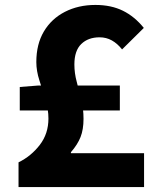

<svg xmlns="http://www.w3.org/2000/svg" viewBox="-20 -757 639 777"><path d="M55 0V-100Q106 -125 141 -170.5Q176 -216 176 -277Q176 -315 164 -354Q152 -393 139.5 -431.5Q127 -470 127 -506Q127 -578 157.5 -629.5Q188 -681 242.5 -709Q297 -737 366 -737Q430 -737 477.5 -713.5Q525 -690 562 -644L474 -557Q455 -581 432.5 -593.5Q410 -606 383 -606Q337 -606 309 -579Q281 -552 281 -496Q281 -461 290.5 -426Q300 -391 309 -354Q318 -317 318 -276Q318 -233 306 -202.5Q294 -172 267 -141V-137H563V0ZM60 -310V-405L136 -411H465V-310Z"/></svg>

Font: Noto Sans SC Thin ExtraBold
Style: Regular
Weight: 800
Version: Version 2.004-H2;hotconv 1.0.118;makeotfexe 2.5.65603